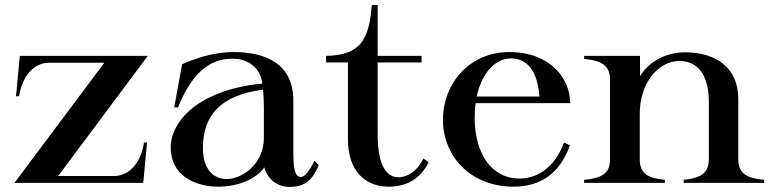

<svg xmlns="http://www.w3.org/2000/svg" viewBox="-20 -720 3034 756"><path d="M37 0H544L559 -159H547C536 -85 494 -27 428 -27H209L562 -500H58L43 -341H55C67 -415 109 -473 174 -473H391Z M839 15C921 15 990 -17 1021 -61C1033 -12 1075 16 1120 16C1171 16 1207 -1 1235 -70L1218 -87C1198 -45 1179 -23 1164 -23C1140 -24 1135 -58 1135 -127V-324C1135 -470 1025 -515 899 -515C817 -515 745 -488 697 -467L666 -297H681C731 -423 800 -489 894 -489C956 -489 1004 -456 1013 -391C758 -366 652 -240 652 -139C652 -30 747 15 839 15ZM872 -15C822 -15 779 -52 779 -137C779 -264 846 -345 1016 -367C1018 -347 1019 -313 1019 -296V-177C1019 -68 926 -14 872 -15Z M1264 -474H1350V-172C1350 -48 1417 15 1510 15C1582 15 1635 -16 1668 -81L1647 -96C1625 -48 1585 -22 1549 -22C1499 -22 1467 -73 1467 -192V-474H1640V-500H1467V-700H1444C1433 -567 1403 -503 1264 -500Z M2002 15C2106 15 2184 -35 2224 -148L2201 -159C2162 -54 2090 -17 2025 -17C1917 -17 1851 -112 1849 -252C1849 -274 1850 -295 1853 -314H2225C2225 -408 2150 -515 1985 -515C1829 -515 1724 -392 1724 -247C1725 -105 1832 15 2002 15ZM1857 -340C1877 -432 1930 -490 1991 -490C2047 -490 2095 -454 2104 -340Z M2887 -93V-331C2887 -454 2798 -514 2678 -514C2609 -514 2540 -484 2500 -420V-500H2280V-488C2344 -482 2382 -465 2382 -407V-93C2383 -34 2344 -18 2280 -12V0H2598V-12C2535 -18 2499 -34 2499 -93V-270C2499 -400 2577 -480 2655 -480C2720 -480 2771 -435 2771 -318V-93C2771 -35 2736 -19 2672 -12V0H2989V-12C2924 -18 2887 -34 2887 -93Z"/></svg>

Font: Sprat Medium
Style: Regular
Weight: 500
Designer: Ethan Nakache
Foundry: Collletttivo
Version: Version 2.000;Glyphs 3.2 (3217)